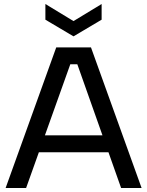

<svg xmlns="http://www.w3.org/2000/svg" viewBox="-20 -936 732 956"><path d="M365 -616H330L110 0H8L260 -700H433L685 0H583ZM137 -262H545V-178H137ZM486 -916V-838L346 -755L206 -838V-916L346 -831Z"/></svg>

Font: Albert Sans Medium
Style: Regular
Weight: 500
Designer: Andreas Rasmussen
Foundry: a.Foundry
Version: Version 1.025